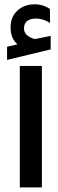

<svg xmlns="http://www.w3.org/2000/svg" viewBox="-20 -856 264 875"><path d="M80.1 -555.4H161.1H170.9V-547.1V-10.2V-1.9H161.1H80.1H70.3V-10.2V-547.1V-555.4ZM208 -751.5Q174.8 -771.5 145.5 -771.5Q89.4 -771.5 89.4 -726.1Q89.4 -718.3 91.8 -711.9Q94.2 -705.6 99.1 -700Q104 -694.3 111.8 -689.2Q119.6 -684.1 130.9 -680.2Q132.8 -679.7 134 -679.2Q135.3 -678.7 136.7 -678.5Q138.2 -678.2 139.6 -678.2Q140.6 -678.2 141.1 -678.2Q141.6 -678.2 143.1 -678.7Q155.8 -681.2 179.2 -686Q202.6 -690.9 210.9 -692.4V-630.9L12.2 -583V-643.1Q36.1 -648.4 59.6 -653.8Q43 -668.9 35.6 -687.5Q28.3 -706.1 28.3 -732.4Q28.3 -779.3 59.6 -807.9Q90.8 -836.4 138.7 -836.4Q150.9 -836.4 162.8 -834Q174.8 -831.5 185.8 -826.9Q196.8 -822.3 207.5 -815.4Z"/></svg>

Font: Shabnam Medium WOL
Style: Medium-WOL
Weight: 500
Foundry: DejaVu fonts team - Redesigned by Saber Rastikerdar - Based on Vazir font
Version: Version 5.0.0